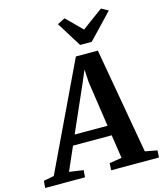

<svg xmlns="http://www.w3.org/2000/svg" viewBox="-215 -1099 1023 1203"><g transform="rotate(-15 296.5 -498.0)"><path d="M-73.5 0 -69.5 -45.5 -2 -58.5 325.5 -746H468L589 -60L667.5 -45.5L664.5 0H355L357 -45.5L437.5 -58.5L414.5 -211H163.5L97 -59L188.5 -45.5L185 0ZM191.5 -275.5H405L361.5 -569.5L356.5 -653L323.5 -575ZM370 -809 269.5 -970.5 318.5 -995.5Q344 -970.5 369.2 -945.5Q394.5 -920.5 419 -895.5Q453 -921 486.8 -945.8Q520.5 -970.5 555 -995.5L599.5 -971L445.5 -809Z"/></g></svg>

Font: Merriweather 24pt
Style: Bold Italic
Weight: 700
Italic angle: -7.8°
Designer: Eben Sorkin
Foundry: Eben Sorkin
Version: Version 2.101